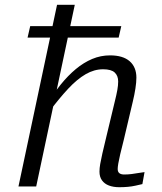

<svg xmlns="http://www.w3.org/2000/svg" viewBox="-20 -778 675 801"><path d="M106 -669 95 -621H475L486 -669ZM496 -193 534 -354Q541 -383 545 -409Q549 -435 549 -454Q549 -498 521 -522.5Q493 -547 439 -547Q400 -547 364.5 -532Q329 -517 296.5 -490Q264 -463 233.5 -425.5Q203 -388 172 -342L186 -313Q228 -369 265 -408.5Q302 -448 337.5 -468.5Q373 -489 410 -489Q444 -489 458.5 -475.5Q473 -462 473 -438Q473 -422 469.5 -402.5Q466 -383 459 -355L423 -205Q413 -164 407 -137.5Q401 -111 398 -93.5Q395 -76 395 -62Q395 -40 405.5 -25.5Q416 -11 434.5 -4Q453 3 478 3Q496 3 513 1.5Q530 0 545.5 -3.5Q561 -7 574 -10L583 -60Q573 -59 559 -56.5Q545 -54 529.5 -52Q514 -50 498 -50Q485 -50 478 -55.5Q471 -61 471 -73Q471 -81 473.5 -96Q476 -111 481.5 -134.5Q487 -158 496 -193ZM218 -758 57 0H131L292 -758Z"/></svg>

Font: Roboto Serif 20pt Light
Style: Italic
Weight: 300
Italic angle: -10°
Version: Version 1.007